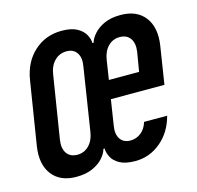

<svg xmlns="http://www.w3.org/2000/svg" viewBox="-88 -652 776 755"><g transform="rotate(-15 300.0 -275.0)"><path d="M134 10Q68 10 35.5 -32.5Q3 -75 14 -147L55 -403Q66 -475 112.5 -517.5Q159 -560 225 -560Q264 -560 287 -547.5Q310 -535 320 -516.5Q330 -498 330 -482H335Q339 -498 355 -516.5Q371 -535 398 -547.5Q425 -560 465 -560Q531 -560 563.5 -517.5Q596 -475 585 -403L561 -250H343L327 -147Q321 -113 334.5 -93Q348 -73 376 -73Q400 -73 419 -88Q438 -103 446 -130H540Q523 -66 477.5 -28Q432 10 374 10Q334 10 311 -2.5Q288 -15 278.5 -33.5Q269 -52 269 -69H264Q260 -52 244 -33.5Q228 -15 200.5 -2.5Q173 10 134 10ZM160 -73Q188 -73 207.5 -93Q227 -113 232 -147L272 -403Q278 -437 264.5 -457Q251 -477 223 -477Q194 -477 174 -457Q154 -437 149 -403L108 -147Q103 -113 117 -93Q131 -73 160 -73ZM355 -325H478L491 -403Q496 -437 482 -457Q468 -477 439 -477Q411 -477 391.5 -457Q372 -437 367 -403Z"/></g></svg>

Font: NKDuy Mono SemiBold
Style: Italic
Weight: 600
Italic angle: -9°
Monospace: yes
Designer: NKDuy
Foundry: NKDuy
Version: Version 2.251; ttfautohint (v1.8.4.7-5d5b)